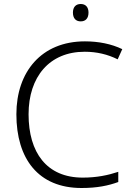

<svg xmlns="http://www.w3.org/2000/svg" viewBox="-20 -931 663 961"><path d="M384 -911C359 -911 345 -895 345 -868C345 -840 359 -824 384 -824C409 -824 423 -840 423 -868C423 -895 409 -911 384 -911ZM404 -672C464 -672 519 -659 569 -634L592 -685C538 -711 474 -724 405 -724C187 -724 62 -571 62 -359C62 -136 172 10 388 10C467 10 523 -2 572 -20V-71C521 -54 464 -42 394 -42C214 -42 123 -167 123 -359C123 -546 227 -672 404 -672Z"/></svg>

Font: Noto Sans Kannada Light
Style: Regular
Weight: 300
Designer: Jelle Bosma - Monotype Design Team
Foundry: Monotype Imaging Inc.
Version: Version 2.005